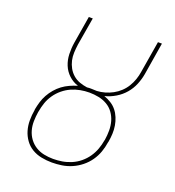

<svg xmlns="http://www.w3.org/2000/svg" viewBox="-135 -841 869 955"><g transform="rotate(20 300.0 -363.5)"><path d="M246 8Q218 8 190.5 2.5Q163 -3 140.5 -16.5Q118 -30 102.5 -51.5Q87 -73 79.5 -98.5Q72 -124 72 -152Q72 -180 77 -208V-212Q81 -233 87 -253Q93 -273 103.5 -292Q114 -311 128.5 -328Q143 -345 160.5 -358Q178 -371 198 -380Q218 -389 238 -395Q210 -404 188.5 -424Q167 -444 156 -471Q145 -498 144 -529Q143 -560 148 -591L172 -735H193L168 -588Q165 -566 164 -544.5Q163 -523 167.5 -503Q172 -483 182 -465Q192 -447 207.5 -433.5Q223 -420 242.5 -413Q262 -406 283 -403Q289 -404 295 -404Q301 -404 307 -404Q314 -404 321 -403.5Q328 -403 335 -403Q356 -404 377 -410Q398 -416 417.5 -426.5Q437 -437 453.5 -452.5Q470 -468 481.5 -487Q493 -506 500 -526.5Q507 -547 510 -567L538 -735H559L531 -564Q526 -535 514.5 -507Q503 -479 483 -455.5Q463 -432 435.5 -415.5Q408 -399 379 -392Q399 -385 416.5 -374Q434 -363 446.5 -347.5Q459 -332 467 -312.5Q475 -293 478.5 -272Q482 -251 481 -229Q480 -207 476 -185L475 -182Q471 -155 462 -129.5Q453 -104 437 -81Q421 -58 398.5 -40Q376 -22 350.5 -11Q325 0 298.5 4Q272 8 246 8Q246 8 246 8Q246 8 246 8ZM246 -11Q270 -11 294 -15Q318 -19 341.5 -29Q365 -39 385 -55.5Q405 -72 419.5 -93Q434 -114 442.5 -137.5Q451 -161 455 -185L456 -188Q460 -214 460 -239Q460 -264 453.5 -287Q447 -310 433 -329.5Q419 -349 398.5 -361Q378 -373 353.5 -378Q329 -383 304 -383Q280 -383 256 -378.5Q232 -374 209.5 -364Q187 -354 167 -337.5Q147 -321 132.5 -300Q118 -279 110 -256Q102 -233 98 -209L97 -205Q93 -180 92.5 -155Q92 -130 98.5 -107Q105 -84 119 -65Q133 -46 153 -33.5Q173 -21 197 -16Q221 -11 246 -11Z"/></g></svg>

Font: Iosevka Slab ThExObl
Style: Regular
Weight: 100
Width: 7
Italic angle: -9°
Monospace: yes
Designer: Belleve Invis
Foundry: Belleve Invis
Version: Version 11.1.1; ttfautohint (v1.8.3)